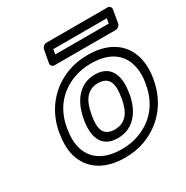

<svg xmlns="http://www.w3.org/2000/svg" viewBox="-174 -883 1033 1065"><g transform="rotate(-30 342.5 -350.5)"><path d="M128 -269C148 -385 216 -459 310 -494C343 -506 380 -513 421 -513C550 -513 614 -452 630 -367C636 -337 636 -305 630 -269L628 -259C608 -143 540 -69 446 -34C413 -22 376 -15 335 -15C206 -15 142 -76 126 -161C120 -191 121 -223 127 -259ZM78 -269 77 -259C70 -218 69 -179 76 -143C96 -39 179 35 326 35C373 35 416 28 456 13C570 -30 654 -125 678 -259L680 -269C687 -310 687 -349 680 -385C660 -489 577 -563 430 -563C383 -563 340 -556 300 -541C186 -498 102 -403 78 -269ZM524 -269C539 -356 520 -449 410 -449C300 -449 249 -355 234 -269L232 -259C217 -171 234 -79 346 -79C457 -79 508 -172 523 -259ZM474 -269 473 -259C459 -180 426 -129 355 -129C283 -129 268 -179 282 -259L284 -269C298 -347 331 -399 401 -399C472 -399 488 -347 474 -269ZM618 -655H276L281 -686H624ZM635 -605C646 -605 661 -615 664 -630L678 -711C680 -722 673 -736 658 -736H265C254 -736 239 -726 236 -711L221 -630C219 -619 227 -605 242 -605Z"/></g></svg>

Font: Asimov
Style: WidOuIt
Weight: 500
Designer: Google
Version: Version 2.000980; 2014